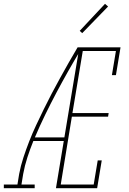

<svg xmlns="http://www.w3.org/2000/svg" viewBox="-54 -982 674 1002"><path d="M-34 0V-19H37L46 -74Q54 -117 68 -159.5Q82 -202 98.5 -244.5Q115 -287 134.5 -328.5Q154 -370 174 -411Q194 -452 215.5 -493Q237 -534 259.5 -574.5Q282 -615 304.5 -655Q327 -695 351 -735H360L359 -730L369 -725Q335 -669 303 -612.5Q271 -556 240.5 -498.5Q210 -441 181.5 -382.5Q153 -324 128 -265H282L279 -246H120Q103 -204 89 -161Q75 -118 67 -74L58 -19H127V0ZM238 0 360 -735H575L551 -590H530L551 -716H378L324 -392H513L510 -373H321L263 -19H435L456 -145H477L453 0ZM375 -809 362 -821 494 -962 510 -948Z"/></svg>

Font: Iosevka Curly Slab ThEx
Style: Italic
Weight: 100
Width: 7
Italic angle: -9°
Monospace: yes
Designer: Belleve Invis
Foundry: Belleve Invis
Version: Version 11.1.0; ttfautohint (v1.8.3)